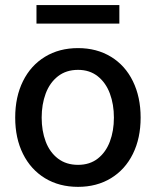

<svg xmlns="http://www.w3.org/2000/svg" viewBox="-20 -727 614 758"><path d="M40 -262.7Q40 -344.7 70.8 -406.7Q101.6 -468.8 157.7 -502.9Q213.9 -537.1 288.1 -537.1Q361.8 -537.1 418 -502.9Q474.1 -468.8 504.6 -406.5Q535.2 -344.2 535.2 -262.7Q535.2 -181.2 504.6 -119.4Q474.1 -57.6 418 -23.4Q361.8 10.7 288.1 10.7Q213.9 10.7 157.7 -23.4Q101.6 -57.6 70.8 -119.4Q40 -181.2 40 -262.7ZM429.7 -262.7Q429.7 -314.9 413.8 -357.7Q397.9 -400.4 366 -425.8Q334 -451.2 288.1 -451.2Q241.2 -451.2 208.7 -425.8Q176.3 -400.4 160.4 -357.7Q144.5 -314.9 144.5 -262.7Q144.5 -210.4 160.4 -168.2Q176.3 -126 208.7 -101.1Q241.2 -76.2 288.1 -76.2Q334.5 -76.2 366.2 -101.1Q397.9 -126 413.8 -168.2Q429.7 -210.4 429.7 -262.7ZM451.2 -633.8H124V-707H451.2Z"/></svg>

Font: WEMIX Pretendard Medium
Style: Regular
Weight: 500
Designer: Base glyphs from Inter by Rasmus Andersson; Hangeul glyphs from Noto Sans CJK(Source Han Sans) by Jang Soo-young and Kan
Foundry: Kil Hyung-jin
Version: Version 1.000